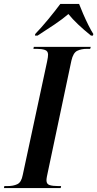

<svg xmlns="http://www.w3.org/2000/svg" viewBox="-50 -951 492 971"><path d="M-30 0 -28 -10H-11Q17 -10 37.5 -19.5Q58 -29 65 -66L188 -639Q191 -652 192 -661Q193 -670 193 -675Q193 -693 177 -698.5Q161 -704 135 -704H119L121 -714H409L406 -704H390Q361 -704 340.5 -694Q320 -684 311 -644L192 -81Q189 -68 187 -57Q185 -46 185 -39Q185 -20 201 -15Q217 -10 244 -10H259L257 0ZM128 -779Q159 -811 194 -853.5Q229 -896 255 -931H350Q358 -910 370.5 -881Q383 -852 397 -824Q411 -796 422 -779L420 -771H410Q373 -801 344.5 -828Q316 -855 296 -880Q267 -855 224 -826Q181 -797 140 -771H127Z"/></svg>

Font: Noto Serif Display Condensed SemiBold
Style: Italic
Weight: 600
Width: 3
Italic angle: -12°
Designer: Monotype Design Team
Foundry: Monotype Imaging Inc.
Version: Version 2.009